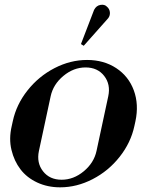

<svg xmlns="http://www.w3.org/2000/svg" viewBox="-20 -782 624 814"><path d="M234.9 12.2Q181.6 12.2 137.7 -8.3Q93.8 -28.8 66.9 -64Q40 -99.1 28.6 -146.5Q17.1 -193.8 29.8 -248L34.2 -268.1Q49.3 -338.9 96.7 -398.7Q144 -458.5 211.2 -493.2Q278.3 -527.8 349.1 -527.8Q419.9 -527.8 472.7 -493.2Q525.4 -458.5 547.4 -398.7Q569.3 -338.9 554.2 -268.1L549.8 -248Q534.7 -177.2 487.3 -117.2Q439.9 -57.1 372.8 -22.5Q305.7 12.2 234.9 12.2ZM145 -142.1Q134.3 -91.8 162.4 -55.9Q190.4 -20 241.2 -20Q292 -20 335.2 -55.9Q378.4 -91.8 389.2 -142.1L439 -374Q449.7 -424.3 421.6 -460.2Q393.6 -496.1 342.8 -496.1Q292 -496.1 248.8 -460.2Q205.6 -424.3 194.8 -374ZM323.2 -595.2 378.9 -740.2Q388.2 -758.3 405.8 -761.2Q423.3 -764.2 433.1 -753.9Q444.3 -744.6 445.8 -730.5Q447.3 -716.3 439 -705.1L335 -587.9Z"/></svg>

Font: Fin Serif Display
Style: Italic
Weight: 400
Italic angle: -12°
Designer: J. Blake Harris
Version: Version 1.006;FEAKit 1.0